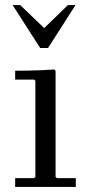

<svg xmlns="http://www.w3.org/2000/svg" viewBox="-20 -740 360 760"><path d="M205 -35H280V0H40V-35H115L120 -40V-420L115 -425H40V-460Q66 -460 91.5 -460.5Q117 -461 143 -462Q169 -463 195 -465L200 -460V-40ZM139 -550 30 -720H60L187 -598H123L249 -720H279L170 -550Z"/></svg>

Font: Brygada 1918
Style: Regular
Weight: 400
Designer: Mateusz Machalski | Borys Kosmynka | Przemek Hoffer
Foundry: NIEPODLEGLA 2018
Version: Version 3.006